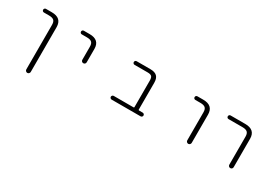

<svg xmlns="http://www.w3.org/2000/svg" viewBox="-12 -1273 3023 2196"><g transform="rotate(30 1500.0 -174.5)"><path d="M148.4 -497.1Q137.7 -497.1 130.9 -503.9Q124 -510.7 124 -521Q124 -531.2 130.9 -538.1Q137.7 -544.9 148.4 -544.9H224.6Q356.4 -544.9 357.4 -424.8V167Q357.4 178.7 348.6 187.5Q339.8 196.3 328.1 196.3Q316.4 196.3 307.6 187.5Q298.8 178.7 298.8 167V-420.9Q298.8 -461.9 279.8 -479.5Q260.7 -497.1 214.8 -497.1Z M647.5 -497.1Q637.7 -497.1 630.9 -503.9Q624 -510.7 624 -521Q624 -531.2 630.9 -538.1Q637.7 -544.9 647.5 -544.9H724.6Q856.4 -544.9 856.4 -424.8V-248Q856.4 -236.3 848.1 -228Q839.8 -219.7 827.6 -219.7Q815.4 -219.7 807.1 -228Q798.8 -236.3 798.8 -248V-420.9Q798.8 -461.9 779.8 -479.5Q760.7 -497.1 714.8 -497.1Z M1585.9 -428.7Q1585.9 -467.8 1571.3 -482.4Q1556.6 -497.1 1516.6 -497.1H1345.7Q1335 -497.1 1328.1 -503.9Q1321.3 -510.7 1321.3 -521Q1321.3 -531.2 1328.1 -538.1Q1335 -544.9 1345.7 -544.9H1527.3Q1585.9 -544.9 1614.3 -517.6Q1642.6 -490.2 1642.6 -431.6V-78.1Q1642.6 -70.3 1650.4 -70.3H1699.2Q1709 -70.3 1716.3 -63Q1723.6 -55.7 1723.6 -45.9Q1723.6 -36.1 1716.3 -28.8Q1709 -21.5 1699.2 -21.5H1316.4Q1306.6 -21.5 1299.3 -28.8Q1292 -36.1 1292 -45.9Q1292 -55.7 1299.3 -63Q1306.6 -70.3 1316.4 -70.3H1578.1Q1585.9 -70.3 1585.9 -78.1Z M2148.4 -497.1Q2137.7 -497.1 2130.9 -503.9Q2124 -510.7 2124 -521Q2124 -531.2 2130.9 -538.1Q2137.7 -544.9 2148.4 -544.9H2224.6Q2356.4 -544.9 2357.4 -424.8V-50.8Q2357.4 -39.1 2348.6 -30.3Q2339.8 -21.5 2328.1 -21.5Q2316.4 -21.5 2307.6 -30.3Q2298.8 -39.1 2298.8 -50.8V-420.9Q2298.8 -461.9 2279.8 -479.5Q2260.7 -497.1 2214.8 -497.1Z M2585.9 -497.1Q2576.2 -497.1 2569.3 -503.9Q2562.5 -510.7 2562.5 -521Q2562.5 -531.2 2569.3 -538.1Q2576.2 -544.9 2585.9 -544.9H2779.3Q2912.1 -544.9 2912.1 -424.8V-50.8Q2912.1 -38.1 2903.8 -29.8Q2895.5 -21.5 2883.3 -21.5Q2871.1 -21.5 2862.8 -29.8Q2854.5 -38.1 2854.5 -50.8V-420.9Q2854.5 -461.9 2835 -479.5Q2815.4 -497.1 2769.5 -497.1Z"/></g></svg>

Font: Rounded-X Mgen+ 2m light
Style: Regular
Weight: 200
Designer: [Source Han Sans]
Ryoko NISHIZUKA  (kana & ideographs); Paul D. Hunt (Latin, Greek & Cyrillic); Wenlong ZHANG  (bopomofo
Version: Version 1.059.20150602